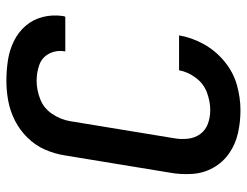

<svg xmlns="http://www.w3.org/2000/svg" viewBox="-108 -676 791 616"><g transform="rotate(-90 288.0 -367.5)"><path d="M243 8Q283 8 324 -3.5Q365 -15 399.5 -43.5Q434 -72 455 -110Q476 -148 483 -189H371Q366 -161 347 -135.5Q328 -110 299.5 -99.5Q271 -89 243 -89Q220 -89 199.5 -96.5Q179 -104 166.5 -121Q154 -138 151.5 -160.5Q149 -183 153 -205L208 -540Q213 -569 231 -596Q249 -623 278.5 -634.5Q308 -646 337 -646Q364 -646 388 -637.5Q412 -629 424 -606.5Q436 -584 432 -557Q432 -555 431 -554H543Q544 -558 545 -561Q550 -595 542 -626.5Q534 -658 513.5 -681.5Q493 -705 464.5 -719Q436 -733 403.5 -738Q371 -743 337 -743Q305 -743 272.5 -737Q240 -731 209.5 -715.5Q179 -700 154.5 -675Q130 -650 116.5 -619Q103 -588 98 -556L43 -221Q36 -184 38.5 -147Q41 -110 58.5 -79Q76 -48 105 -28Q134 -8 169.5 0Q205 8 243 8Z"/></g></svg>

Font: Iosevka Sparkle SmBdObl
Style: Regular
Weight: 600
Italic angle: -9°
Designer: Belleve Invis
Foundry: Belleve Invis
Version: Version 4.5.0; ttfautohint (v1.8.3)